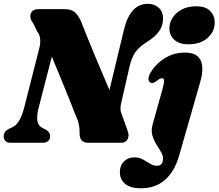

<svg xmlns="http://www.w3.org/2000/svg" viewBox="-32 -748 1146 1006"><path d="M168.5 -175.5Q160 -140 164.2 -113.5Q168.5 -87 197 -74L209 -68.5Q218 -63 224.2 -54.8Q230.5 -46.5 230.5 -35Q230.5 -18 220.2 -9Q210 0 193.5 0H25Q4.5 0 -4 -9.5Q-12.5 -19 -12.5 -33.5Q-12.5 -59.5 14 -72.5L32 -81Q72 -97 94.5 -183.5L173.5 -494Q180.5 -519.5 178.5 -542.8Q176.5 -566 163.5 -582L141.5 -627Q128.5 -642 127 -659Q125.5 -676 136 -688Q146.5 -700 169 -700H306.5Q340.5 -700 358.2 -685.2Q376 -670.5 390 -642Q431 -538.5 468 -449.8Q505 -361 541.5 -276L617.5 -592.5Q650.5 -728 742 -728Q776.5 -728 799.5 -707.5Q822.5 -687 822.5 -648.5Q821.5 -613.5 802 -584.8Q782.5 -556 740.5 -530Q699 -504 679 -477Q659 -450 647 -400.5L604.5 -214.5Q599 -193.5 599.2 -178.2Q599.5 -163 607.5 -144L636 -64.5Q646.5 -40.5 637.2 -20.2Q628 0 604.5 0H430Q384 0 385 -51Q386.5 -99 365.5 -141Q354 -170.5 335 -218.2Q316 -266 291.5 -325.8Q267 -385.5 239.5 -451ZM955 -516Q906.5 -516 881 -539.8Q855.5 -563.5 855.5 -599Q855.5 -628.5 872.2 -655Q889 -681.5 920.5 -698.2Q952 -715 995.5 -715Q1046 -715 1069.5 -690.2Q1093 -665.5 1093 -630Q1093 -583 1056 -549.5Q1019 -516 955 -516ZM1017.5 -320 907 66Q883 150 833 194.2Q783 238.5 705.5 238.5Q651 238.5 623.5 215.2Q596 192 596 154.5Q596 119.5 617.2 98Q638.5 76.5 672.5 76.5Q697.5 76.5 717 87.5Q736.5 98.5 754 109.5Q771.5 120.5 790.5 120.5Q816 120.5 821 95Q825.5 74 814.8 54Q804 34 789.5 11.8Q775 -10.5 766.8 -37Q758.5 -63.5 768 -97L819.5 -281Q827.5 -310.5 827.8 -324.2Q828 -338 816.5 -338Q805 -338 785 -321Q769 -310 757.5 -314.5Q748 -318.5 746.2 -332Q744.5 -345.5 756 -366Q782.5 -412 830.2 -442.2Q878 -472.5 936.5 -472.5Q1000.5 -472.5 1019.2 -432Q1038 -391.5 1017.5 -320Z"/></svg>

Font: Fraunces 72pt Soft Black
Style: Italic
Weight: 900
Italic angle: -16°
Version: Version 1.000;[b76b70a41]